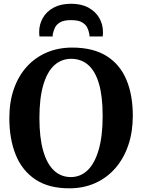

<svg xmlns="http://www.w3.org/2000/svg" viewBox="-20 -1010 771 1041"><path d="M360.2 11Q246.5 12.1 173.5 -35.9Q100.4 -84 65.5 -170.1Q30.6 -256.2 30.6 -369.3Q30.6 -457.1 55.2 -527.7Q79.8 -598.3 125.3 -648.5Q170.9 -698.6 233.6 -725.4Q296.3 -752.1 372.4 -752.1Q485.5 -751.7 558 -706.2Q630.5 -660.7 665.3 -577.8Q700.1 -494.9 700.1 -382.4Q700.1 -294.9 675.6 -222.9Q651.1 -150.9 605.9 -98.8Q560.7 -46.7 498.3 -18.2Q435.9 10.2 360.2 11ZM364.1 -50Q416.9 -50 455.6 -87.5Q494.2 -125 515.4 -199Q536.6 -272.9 536.6 -381.7Q536.6 -488 516.5 -556.3Q496.4 -624.7 458.2 -657.9Q420 -691.1 366 -691.1Q313.1 -691.1 274.5 -656.1Q235.9 -621.1 214.8 -549.7Q193.7 -478.4 193.7 -369.7Q193.7 -263.9 214 -192.9Q234.2 -121.9 272.3 -85.9Q310.4 -50 364.1 -50ZM365.3 -989.6Q420.9 -989.6 459.5 -968.6Q498 -947.5 518.2 -912.6Q538.3 -877.6 538.3 -836Q538.3 -829.9 538 -823.9Q537.7 -817.9 536.7 -812.3H465.2Q465.2 -814.5 465.2 -818.3Q465.2 -822.1 464.2 -826Q461.4 -841.8 453.6 -859.1Q445.8 -876.4 425.5 -888.6Q405.3 -900.9 365.3 -900.9Q325.4 -900.9 305.2 -888.6Q285 -876.4 277.4 -858.9Q269.7 -841.4 266.5 -826Q266 -822.1 265.7 -818.3Q265.5 -814.5 265.5 -812.3H194Q193.4 -817.9 192.9 -824.1Q192.4 -830.3 192.4 -836.4Q192.4 -878 212.4 -912.9Q232.3 -947.9 271 -968.8Q309.8 -989.6 365.3 -989.6Z"/></svg>

Font: Merriweather Light
Style: Regular
Weight: 300
Version: Version 2.100